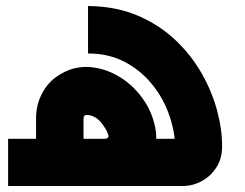

<svg xmlns="http://www.w3.org/2000/svg" viewBox="-20 -619 817 639"><path d="M7 0V-157H578Q574 -153 570.5 -148.5Q567 -144 563 -139Q560 -192 539.5 -246Q519 -300 481.5 -344Q444 -388 392 -414.5Q340 -441 273 -441V-599Q366 -598 438.5 -567Q511 -536 564.5 -485Q618 -434 652.5 -372.5Q687 -311 703.5 -247.5Q720 -184 719 -130Q719 -92 700.5 -62.5Q682 -33 652 -16.5Q622 0 588 0ZM330 0 328 -157Q334 -157 338 -160Q342 -163 341 -168Q338 -179 332 -189Q326 -199 319 -208Q309 -221 299 -227Q289 -233 281 -235Q273 -237 267 -236Q262 -236 260 -232.5Q258 -229 258 -223V-126H100V-226Q100 -270 120 -308Q140 -346 173 -367Q221 -399 275 -396Q329 -393 379 -362.5Q429 -332 463 -279Q490 -236 498 -186.5Q506 -137 481 -91Q467 -60 442.5 -40Q418 -20 388.5 -10.5Q359 -1 330 0Z"/></svg>

Font: Mada ExtraBold
Style: Regular
Weight: 800
Designer: Khaled Hosny
Version: Version 1.5